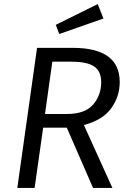

<svg xmlns="http://www.w3.org/2000/svg" viewBox="-20 -923 636 943"><path d="M392 -309 532 0H437L308 -296H192L150 0H65L162 -688H337Q568 -688 568 -520Q568 -449 526 -391Q484 -333 392 -309ZM201 -363H306Q398 -363 437.5 -409.5Q477 -456 477 -519Q477 -573 442.5 -596.5Q408 -620 332 -620H237ZM488 -832 271 -756 254 -801 460 -903Z"/></svg>

Font: Fira Sans Book
Style: Italic
Weight: 350
Italic angle: -8°
Designer: bBox Type GmbH & Carrois Corporate GbR & Edenspiekermann AG
Foundry: bBox Type GmbH & Carrois Corporate GbR & Edenspiekermann AG
Version: Version 4.301